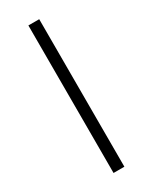

<svg xmlns="http://www.w3.org/2000/svg" viewBox="-185 -743 625 787"><g transform="rotate(-30 128.0 -349.0)"><path d="M153.8 -698.2V0H102.5V-698.2Z"/></g></svg>

Font: Sansation Light
Style: Light
Weight: 300
Designer: Bernd Montag
Version: Version 1.301